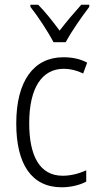

<svg xmlns="http://www.w3.org/2000/svg" viewBox="-20 -785 414 815"><path d="M207 -606H259C283 -651 327 -714 359 -756V-765H325C291 -727 264 -695 233 -655C205 -693 171 -736 142 -765H109V-756C140 -717 183 -652 207 -606ZM242 10C279 10 318 1 346 -14V-62C315 -48 281 -39 246 -39C148 -39 104 -124 104 -262C104 -412 158 -493 251 -493C278 -493 307 -486 333 -473L350 -519C323 -534 289 -542 249 -542C123 -542 49 -441 49 -261C49 -88 114 10 242 10Z"/></svg>

Font: Noto Sans Thai Looped Condensed Light
Style: Regular
Weight: 300
Width: 3
Designer: Sasikarn Vongin, Ben Mitchell
Foundry: The Fontpad Ltd
Version: Version 1.001